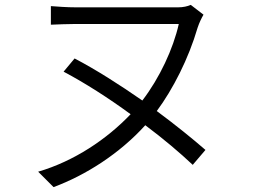

<svg xmlns="http://www.w3.org/2000/svg" viewBox="-20 -722 1040 785"><path d="M812 -662 760 -702C746 -696 729 -692 708 -692H290C253 -692 215 -695 188 -697V-621C215 -622 255 -624 290 -624H711C688 -522 633 -404 562 -311C470 -375 373 -437 285 -483L240 -429C327 -383 424 -321 514 -255C417 -153 283 -63 136 -20L199 43C331 -6 469 -94 574 -210C649 -154 716 -97 768 -48L820 -109C767 -155 698 -211 621 -268C687 -357 751 -482 788 -609C795 -630 804 -648 812 -662Z"/></svg>

Font: Source Han Sans JP Normal
Style: Regular
Weight: 350
Designer: Ryoko NISHIZUKA 西塚涼子 (kana, bopomofo & ideographs); Paul D. Hunt (Latin, Greek & Cyrillic); Sandoll Communications 산돌커뮤니
Foundry: Adobe
Version: Version 2.002;hotconv 1.0.116;makeotfexe 2.5.65601